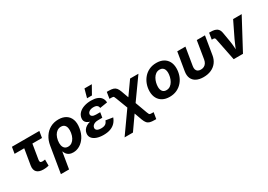

<svg xmlns="http://www.w3.org/2000/svg" viewBox="10 -1767 4144 2974"><g transform="rotate(-30 2082.0 -279.5)"><path d="M304.7 6.8Q222.7 6.8 185.8 -32.2Q148.9 -71.3 161.1 -146L208 -427.2H35.6L54.7 -542.5H544.9L525.9 -427.2H354L310.1 -159.7Q306.2 -134.3 315.2 -121.8Q324.2 -109.4 351.6 -109.4Q360.4 -109.4 375.5 -111.3Q390.6 -113.3 399.9 -114.7V-4.9Q375 1.5 351.1 4.2Q327.1 6.8 304.7 6.8Z M499.5 204.1 576.7 -262.2Q590.8 -348.6 633.1 -413.3Q675.3 -478 740.2 -513.9Q805.2 -549.8 887.7 -549.8Q966.3 -549.8 1020 -516.1Q1073.7 -482.4 1096.4 -419.4Q1119.1 -356.4 1104.5 -267.6Q1090.8 -181.6 1051 -119.6Q1011.2 -57.6 955.6 -24.2Q899.9 9.3 836.4 9.3Q793 9.3 764.9 -5.1Q736.8 -19.5 720.9 -41.3Q705.1 -63 697.8 -86.4H693.4L645.5 204.1ZM811.5 -107.9Q849.6 -107.9 878.9 -128.7Q908.2 -149.4 928 -186.3Q947.8 -223.1 955.6 -272Q963.4 -319.8 956.1 -356Q948.7 -392.1 926.5 -412.4Q904.3 -432.6 866.2 -432.6Q828.6 -432.6 798.8 -412.8Q769 -393.1 749 -357.2Q729 -321.3 720.7 -272Q712.9 -222.7 720.7 -185.8Q728.5 -148.9 751.5 -128.4Q774.4 -107.9 811.5 -107.9Z M1378.9 9.8Q1309.1 9.8 1256.6 -9Q1204.1 -27.8 1177.7 -63.2Q1151.4 -98.6 1159.7 -148.4Q1164.6 -178.2 1181.6 -203.1Q1198.7 -228 1228.3 -246.6Q1257.8 -265.1 1300 -275.4Q1342.3 -285.6 1397.9 -285.6H1500.5L1491.7 -231.9H1417Q1384.3 -231.9 1360.1 -223.1Q1335.9 -214.4 1321.5 -199Q1307.1 -183.6 1303.7 -163.6Q1298.3 -133.8 1322.3 -115.7Q1346.2 -97.7 1397.9 -97.7Q1431.6 -97.7 1454.1 -106Q1476.6 -114.3 1490.7 -130.9Q1504.9 -147.5 1513.7 -172.4L1641.1 -152.3Q1622.6 -100.1 1587.6 -63.7Q1552.7 -27.3 1501 -8.8Q1449.2 9.8 1378.9 9.8ZM1395 -262.7Q1342.3 -262.7 1304.9 -271.7Q1267.6 -280.8 1244.6 -297.9Q1221.7 -314.9 1213.1 -338.6Q1204.6 -362.3 1209.5 -392.1Q1218.3 -442.9 1254.9 -478Q1291.5 -513.2 1347.9 -531.5Q1404.3 -549.8 1471.2 -549.8Q1536.1 -549.8 1580.6 -532.7Q1625 -515.6 1648.7 -482.4Q1672.4 -449.2 1674.3 -400.9L1539.1 -379.4Q1537.6 -409.2 1516.4 -425.8Q1495.1 -442.4 1453.6 -442.4Q1409.2 -442.4 1380.6 -424.6Q1352.1 -406.7 1348.1 -379.4Q1344.2 -354 1366.7 -338.4Q1389.2 -322.8 1432.6 -322.8H1506.8L1497.1 -262.7ZM1438 -611.3 1479.5 -763.2H1610.8L1525.4 -611.3Z M1638.7 204.1 1964.8 -256.8H2021L2130.4 43Q2138.7 65.4 2145 75.4Q2151.4 85.4 2161.4 87.9Q2171.4 90.3 2190.9 90.3H2223.6L2205.1 204.1H2174.3Q2125.5 204.1 2094.2 195.6Q2063 187 2043 163.6Q2022.9 140.1 2006.8 97.2L1958 -38.1L1788.1 204.1ZM1935.5 -98.6 1828.1 -380.4Q1819.3 -404.3 1813.2 -414.8Q1807.1 -425.3 1797.6 -427.7Q1788.1 -430.2 1768.1 -430.2H1733.9L1752.4 -544.4H1785.2Q1834 -544.4 1865 -535.4Q1896 -526.4 1916.3 -502.7Q1936.5 -479 1952.6 -434.6L1999.5 -304.7L2168 -542.5H2317.4L2000.5 -98.6Z M2561.5 10.7Q2488.3 10.7 2436.5 -17.3Q2384.8 -45.4 2357.2 -96.7Q2329.6 -147.9 2329.6 -216.3Q2329.6 -282.2 2350.8 -342Q2372.1 -401.9 2411.9 -448.7Q2451.7 -495.6 2508.8 -522.7Q2565.9 -549.8 2638.7 -549.8Q2711.9 -549.8 2763.7 -521.7Q2815.4 -493.7 2842.8 -442.6Q2870.1 -391.6 2870.1 -322.3Q2870.1 -256.8 2849.4 -197Q2828.6 -137.2 2788.6 -90.3Q2748.5 -43.5 2691.4 -16.4Q2634.3 10.7 2561.5 10.7ZM2566.9 -104.5Q2607.4 -104.5 2637 -126Q2666.5 -147.5 2685.8 -181.4Q2705.1 -215.3 2714.4 -253.9Q2723.6 -292.5 2723.6 -326.2Q2723.6 -359.4 2713.4 -383.5Q2703.1 -407.7 2683.1 -421.1Q2663.1 -434.6 2632.8 -434.6Q2592.3 -434.6 2562.7 -413.3Q2533.2 -392.1 2514.2 -358.4Q2495.1 -324.7 2485.8 -286.4Q2476.6 -248 2476.6 -213.4Q2476.6 -164.6 2499.3 -134.5Q2522 -104.5 2566.9 -104.5Z M3168 8.3Q3091.8 8.3 3040.5 -18.3Q2989.3 -44.9 2967.5 -94.7Q2945.8 -144.5 2957 -214.4L3011.7 -542.5H3157.7L3105 -223.6Q3099.1 -188 3107.2 -163.6Q3115.2 -139.2 3136.2 -126.5Q3157.2 -113.8 3188.5 -113.8Q3220.2 -113.8 3245.1 -126.5Q3270 -139.2 3286.1 -163.6Q3302.2 -188 3308.6 -223.6L3360.8 -542.5H3507.3L3453.1 -214.4Q3441.4 -145 3403.3 -95Q3365.2 -44.9 3305.2 -18.3Q3245.1 8.3 3168 8.3Z M3707.5 0 3626.5 -404.3Q3623.5 -418.5 3615 -424.8Q3606.4 -431.2 3589.8 -431.2H3564.5L3583 -545.9H3610.8Q3685.1 -545.9 3722.7 -518.8Q3760.3 -491.7 3769 -430.2L3797.4 -262.2Q3805.7 -210 3809.3 -156.5Q3813 -103 3816.4 -46.9H3785.2Q3807.1 -103.5 3828.1 -156.7Q3849.1 -210 3874.5 -262.2L4010.7 -542.5H4164.1L3874 0Z"/></g></svg>

Font: Inter 16pt
Style: Bold Italic
Weight: 700
Italic angle: -9.3988°
Version: Version 4.001;git-66647c0bb